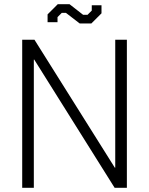

<svg xmlns="http://www.w3.org/2000/svg" viewBox="-20 -888 705 908"><path d="M85 -700H143L523 -95H525V-700H580V0H522L142 -606H140V0H85ZM292 -827H272L252 -807V-783H205V-820L253 -868H309L373 -818H394L414 -838V-863H460V-825L412 -777H357Z"/></svg>

Font: Chakra Petch Light
Style: Regular
Weight: 300
Designer: Katatrad Aksorn Co.,Ltd.
Foundry: Cadson Demak Co.,Ltd.
Version: Version 1.000; ttfautohint (v1.6)